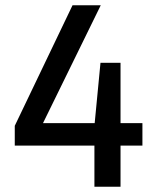

<svg xmlns="http://www.w3.org/2000/svg" viewBox="-20 -708 596 728"><path d="M338 0V-156H36V-231L255 -688H362L143 -241H339L361 -470H437V-241H520V-156H437V0Z"/></svg>

Font: Saira SemiCondensed Medium
Style: Regular
Weight: 500
Width: 4
Designer: Hector Gatti with collaboration of the Omnibus-Type team
Foundry: Omnibus-Type
Version: Version 1.101